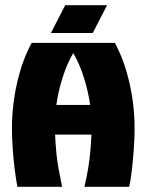

<svg xmlns="http://www.w3.org/2000/svg" viewBox="-20 -719 561 739"><path d="M47 0Q42 -25 37 -64Q32 -103 29 -146Q26 -189 26 -223Q26 -314 46 -401Q66 -488 102 -554H422Q458 -488 478 -401Q498 -314 498 -223Q498 -189 495 -146Q492 -103 487.5 -64Q483 -25 477 0H305Q314 -39 319 -69Q324 -99 327 -130Q330 -161 332 -201H192Q194 -161 197 -130Q200 -99 205.5 -69Q211 -39 219 0ZM197 -315H327Q320 -366 303 -420Q286 -474 262 -515Q238 -474 221 -420.5Q204 -367 197 -315ZM392 -699 337 -592H176L231 -699Z"/></svg>

Font: Tac One
Style: Regular
Weight: 400
Designer: Oluseyi Olusanya, David Udoh, Eyiyemi Adegbite, Mirko Velimirović
Version: Version 1.003; ttfautohint (v1.8.4.7-5d5b)